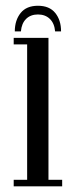

<svg xmlns="http://www.w3.org/2000/svg" viewBox="-20 -657 270 677"><path d="M195.3 -546.4H174.3Q171.9 -574.7 155.8 -590.3Q139.6 -606 113.8 -606Q87.9 -606 72 -590.3Q56.2 -574.7 53.7 -546.4H32.2Q32.2 -585.4 52.7 -611.1Q73.2 -636.7 113.8 -636.7Q154.3 -636.7 174.8 -611.3Q195.3 -585.9 195.3 -546.4ZM28.3 0V-22.9H75.7V-500.5H28.3V-523.4H150.9V-22.9H199.2V0Z"/></svg>

Font: Imbue
Style: Regular
Weight: 400
Designer: Tyler Finck
Foundry: Etcetera Type Company
Version: Version 0.910